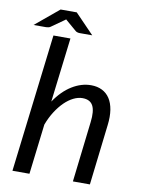

<svg xmlns="http://www.w3.org/2000/svg" viewBox="-91 -889 696 950"><g transform="rotate(10 257.0 -413.5)"><path d="M39.1 0 122.6 -694.3H208L168.9 -370.6Q207 -426.8 253.9 -455.6Q300.8 -484.4 349.6 -484.4Q380.9 -484.4 404.8 -472.4Q428.7 -460.4 443.6 -437.5Q458.5 -414.6 463.9 -380.9Q469.2 -347.2 463.9 -304.2L428.2 0H342.8L378.4 -304.2Q385.3 -360.4 371.1 -387.2Q356.9 -414.1 318.4 -414.1Q296.4 -414.1 273.2 -402.6Q250 -391.1 228.5 -370.1Q207 -349.1 187.7 -319.1Q168.5 -289.1 154.8 -252.4L124.5 0ZM311.5 -728.5H248Q242.7 -728.5 236.8 -730.2Q231 -731.9 227.5 -734.9L175.8 -779.3L170.9 -783.7L165 -779.3L102.1 -734.9Q97.7 -731.4 91.3 -730Q85 -728.5 79.1 -728.5H16.6L135.3 -827.1H216.3Z"/></g></svg>

Font: Carlito
Style: Italic
Weight: 400
Italic angle: -7°
Designer: Lukasz Dziedzic
Foundry: tyPoland Lukasz Dziedzic
Version: Version 1.104